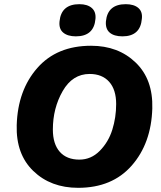

<svg xmlns="http://www.w3.org/2000/svg" viewBox="-20 -889 772 919"><path d="M343 -715Q304 -715 282.5 -733Q261 -751 265 -787Q273 -869 360 -869Q398 -869 419 -851Q440 -833 437 -799Q430 -715 343 -715ZM566 -715Q526 -715 505 -733Q484 -751 487 -787Q495 -869 582 -869Q621 -869 642 -851Q663 -833 659 -799Q652 -715 566 -715ZM354 10Q223 10 139.5 -70.5Q56 -151 60 -290Q65 -457 158.5 -563.5Q252 -670 416 -670Q546 -670 629.5 -589.5Q713 -509 709 -370Q704 -203 610.5 -96.5Q517 10 354 10ZM360 -125Q416 -125 457.5 -167Q499 -209 517.5 -268Q536 -327 536 -391Q536 -460 502.5 -497.5Q469 -535 409 -535Q327 -535 280 -453Q233 -371 233 -269Q233 -200 266 -162.5Q299 -125 360 -125Z"/></svg>

Font: Elaine Sans
Style: Bold Italic
Weight: 700
Italic angle: -13°
Designer: Wei Huang
Foundry: Wei Huang
Version: Version 2.001;December 24, 2019;FontCreator 12.0.0.2547 64-b